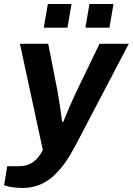

<svg xmlns="http://www.w3.org/2000/svg" viewBox="-48 -743 658 951"><path d="M168.9 -606 189 -723.1H306.2L286.1 -606ZM375 -606 395 -723.1H514.2L494.1 -606ZM64 188Q11.7 188 -27.8 174.8L-12.2 80.1H47.9Q125 80.1 164.1 0L50.8 -525.9H190.9L236.8 -292Q252.4 -202.1 259.8 -139.2H265.1Q295.4 -213.9 327.1 -282.2L444.8 -525.9H589.8L327.1 -24.9Q302.2 22.9 277.3 58.8Q252.4 94.7 220.5 125.2Q188.5 155.8 148.9 171.9Q109.4 188 64 188Z"/></svg>

Font: Archivo
Style: Bold Italic
Weight: 700
Italic angle: -10°
Designer: Hector Gatti
Foundry: Omnibus-Type
Version: Version 2.001